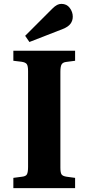

<svg xmlns="http://www.w3.org/2000/svg" viewBox="-20 -972 457 992"><path d="M49 0V-53L94 -59Q114 -61 119.5 -72Q125 -83 125 -110V-605Q125 -631 118.5 -640.5Q112 -650 91 -653L49 -658V-710H368V-658L322 -652Q305 -650 298.5 -639.5Q292 -629 292 -601V-106Q292 -80 298 -71Q304 -62 324 -59L368 -53V0ZM132 -755 110 -787 250 -927Q264 -941 275 -946.5Q286 -952 297 -952Q325 -952 340.5 -931Q356 -910 356 -886Q356 -865 344 -849Q332 -833 304 -822Z"/></svg>

Font: Literata 36pt
Style: Bold
Weight: 700
Designer: Latin by Veronika Burian and Jose Scaglione. Greek by Irene Vlachou. Cyrillic by Vera Evstafieva.
Foundry: TypeTogether
Version: Version 3.002